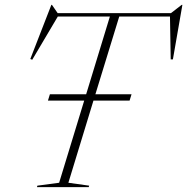

<svg xmlns="http://www.w3.org/2000/svg" viewBox="-20 -769 770 789"><path d="M177 -355.5 185 -381.5H334L431.5 -701H217.5L112.5 -523.5L104.5 -526.5L191 -749H193.5L217 -715H682.5L726.5 -749H729.5L690.5 -525H681.5L678.5 -701H470L372 -381.5H520.5L512.5 -355.5H364L261 -18L346.5 -6L344.5 0H132L133.5 -6L223 -18L326 -355.5Z"/></svg>

Font: Newsreader Display ExtraLight
Style: Italic
Weight: 275
Italic angle: -17°
Designer: Hugues Gentile
Foundry: Production Type
Version: Version 1.002